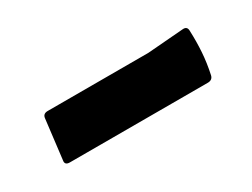

<svg xmlns="http://www.w3.org/2000/svg" viewBox="-27 -455 462 352"><g transform="rotate(-30 204.0 -279.0)"><path d="M54 -225Q43 -225 45 -235L55 -318Q56 -327 66 -327H279L355 -333Q365 -334 365 -324Q366 -301 364.5 -279Q363 -257 358 -234Q356 -225 346 -225Z"/></g></svg>

Font: Hahmlet
Style: Bold
Weight: 700
Designer: Minjoo Ham & Mark Frömberg
Foundry: hypertype
Version: Version 1.002; ttfautohint (v1.8.3)